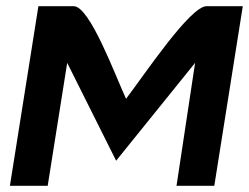

<svg xmlns="http://www.w3.org/2000/svg" viewBox="-20 -600 804 620"><path d="M12 0H134L197 -397L355 -81L610 -397L550 0H672L764 -580H647C594 -580 448 -361 387 -281C351 -359 270 -580 218 -580H104Z"/></svg>

Font: Charger Pro
Style: UltraExtObl
Weight: 900
Designer: Jasper
Foundry: Cannot Into Space Fonts
Version: Version 1.09